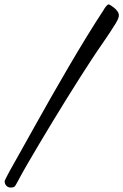

<svg xmlns="http://www.w3.org/2000/svg" viewBox="-20 -758 563 876"><path d="M522 -692.9Q523.4 -684.1 520 -675.3Q516.6 -666.5 508.8 -652.8Q482.4 -609.9 453.6 -568.6Q424.8 -527.3 397 -484.9Q374 -450.2 345 -404.3Q315.9 -358.4 283.9 -307.1Q252 -255.9 219.5 -202.1Q187 -148.4 157.5 -98.9Q127.9 -49.3 103.3 -6.6Q78.6 36.1 63 65.9Q58.1 74.7 54.9 80.6Q51.8 86.4 49.1 90.1Q46.4 93.8 43.5 95.2Q40.5 96.7 36.1 97.2Q30.3 98.1 24.7 97.4Q19 96.7 14.2 93.8Q9.3 90.8 5.6 85.2Q2 79.6 1 70.8Q0.5 68.8 3.4 62.5Q6.3 56.2 10.3 48.6Q14.2 41 18.3 33.2Q22.5 25.4 24.9 21Q44.4 -13.7 73.5 -65.7Q102.5 -117.7 137.5 -180.2Q172.4 -242.7 211.9 -312.3Q251.5 -381.8 292.5 -451.9Q333.5 -522 374.5 -588.9Q415.5 -655.8 453.1 -712.9Q454.1 -715.3 456.8 -719.5Q459.5 -723.6 462.9 -727.8Q466.3 -731.9 469.5 -734.9Q472.7 -737.8 475.1 -737.8Q477.5 -738.3 484.9 -733.9Q492.2 -729.5 500.2 -722.9Q508.3 -716.3 514.6 -708.3Q521 -700.2 522 -692.9Z"/></svg>

Font: Mervale Script
Style: Regular
Weight: 400
Designer: Astigmatic (AOETI)
Foundry: Astigmatic (AOETI)
Version: Version 1.000